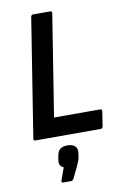

<svg xmlns="http://www.w3.org/2000/svg" viewBox="-98 -711 651 1010"><g transform="rotate(-10 228.0 -206.0)"><path d="M50.7 0Q38.9 0 40.6 -11.1L140.9 -643.9Q142.9 -655 152.7 -655H242.8Q255.3 -655 253.3 -643.9L167.3 -101.7H413.1Q424.3 -101.7 422.9 -90.3L410.6 -11.1Q408.6 0 398.5 0ZM155.8 243.2Q144.3 243.2 148.1 231.4L172 165Q144.5 155.2 151.3 119.1L154.3 101.4Q158.3 76 172.2 65.4Q186.1 54.7 210.8 54.7Q237.4 54.7 251.3 68Q265.2 81.4 260.8 105.7L258.5 122.8Q256.5 135.5 252.3 146.2Q248.1 156.9 242 170.7L212.5 231.7Q206.5 243.2 198.4 243.2Z"/></g></svg>

Font: Sofia Sans Semi Condensed
Style: Italic
Weight: 400
Italic angle: -9°
Designer: Botio Nikoltchev, Ani Petrova
Foundry: lettersoup
Version: Version 4.101